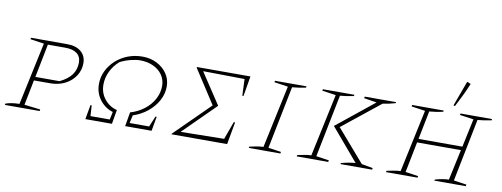

<svg xmlns="http://www.w3.org/2000/svg" viewBox="-62 -1077 3663 1402"><g transform="rotate(10 1770.0 -376.0)"><path d="M12 0 14 -10Q30 -16 54.5 -20.5Q79 -25 116 -26L215 -490L113 -505L115 -516H384Q449 -516 486.5 -484.5Q524 -453 524 -399Q524 -347 496 -304.5Q468 -262 420 -237.5Q372 -213 311 -213H190L153 -26L272 -12L270 0ZM375 -488H245L196 -240H375Q435 -269 463 -307.5Q491 -346 491 -397Q491 -442 461 -465Q431 -488 375 -488Z M609 0 628 -107H637L642 -28H785L797 -86Q739 -103 700.5 -153Q662 -203 662 -270Q662 -322 684 -367.5Q706 -413 744.5 -448Q783 -483 833.5 -502.5Q884 -522 942 -522Q1001 -522 1049 -497.5Q1097 -473 1125 -431Q1153 -389 1153 -337Q1153 -283 1126.5 -233.5Q1100 -184 1053 -145.5Q1006 -107 945 -87L932 -28H1077L1110 -107H1119L1100 0H904L922 -105Q980 -122 1024.5 -156.5Q1069 -191 1094 -237.5Q1119 -284 1119 -335Q1119 -381 1094.5 -416.5Q1070 -452 1027 -472Q984 -492 930 -492Q899 -492 859.5 -482Q820 -472 782 -453Q742 -419 718.5 -371Q695 -323 695 -271Q695 -210 731.5 -164.5Q768 -119 824 -105L806 0Z M1247 0 1248 -4 1507 -260 1345 -510V-516H1742L1717 -367H1708L1703 -490L1395 -494L1546 -266V-263L1310 -29L1632 -34L1680 -166H1690L1660 0Z M1821 0 1823 -10Q1850 -16 1875.5 -20.5Q1901 -25 1925 -26L2024 -490L1922 -505L1924 -516H2158L2156 -506Q2124 -500 2102.5 -496.5Q2081 -493 2055 -491L1962 -26L2057 -12L2055 0Z M2176 0 2178 -10Q2205 -16 2230.5 -20.5Q2256 -25 2280 -26L2379 -490L2277 -505L2279 -516H2513L2511 -506Q2479 -500 2457.5 -496.5Q2436 -493 2410 -491L2317 -26L2412 -12L2410 0ZM2501 0 2502 -8Q2558 -23 2608 -27L2405 -266L2682 -489L2587 -504L2590 -516H2822L2820 -508Q2796 -501 2773 -496Q2750 -491 2727 -488L2448 -265L2654 -27L2737 -12L2735 0Z M2838 0 2840 -10Q2867 -16 2892.5 -20.5Q2918 -25 2942 -26L3041 -490L2939 -505L2941 -516H3175L3173 -506Q3136 -499 3116.5 -496Q3097 -493 3072 -491L3030 -280H3355L3400 -490L3297 -505L3300 -516H3533L3532 -506Q3500 -500 3477.5 -496.5Q3455 -493 3430 -491L3337 -26L3432 -12L3430 0H3197L3198 -8Q3224 -16 3250 -20.5Q3276 -25 3300 -26L3349 -253H3024L2979 -26L3074 -12L3072 0ZM3250 -562 3239 -566 3306 -748 3310 -752 3335 -741Q3319 -701 3297.5 -656.5Q3276 -612 3250 -562Z"/></g></svg>

Font: Piazzolla SC Thin
Style: Italic
Weight: 100
Italic angle: -11.3°
Designer: Juan Pablo del Peral
Foundry: Huerta Tipografica
Version: Version 1.330